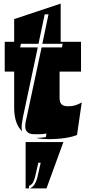

<svg xmlns="http://www.w3.org/2000/svg" viewBox="-20 -755 490 1057"><path d="M192 -514H95L91 -494H188L107 -113Q105 -98 102 -83.5Q99 -69 99 -54Q99 -41 102 -32Q58 -73 58 -163V-361H6V-525H58V-650L314 -735V-525H426V-361H308V-216Q308 -193 318 -181.5Q328 -170 356 -170Q377 -170 393.5 -175Q410 -180 430 -191L404 -12Q381 -2 339.5 4.5Q298 11 250 11Q230 11 212.5 9.5Q195 8 179 4Q193 4 205.5 3Q218 2 232 0L236 -20Q219 -16 188 -16H183Q172 -16 160.5 -16.5Q149 -17 140 -21.5Q131 -26 125 -34.5Q119 -43 119 -60Q119 -75 122.5 -90Q126 -105 129 -119L209 -494H321L325 -514H213L247 -676H226ZM191 141 173 219Q169 234 163 247Q157 260 140 269L139 282H121V27H329L236 282H145Q162 274 171 258.5Q180 243 185 225L204 141Z"/></svg>

Font: J.M. Nexus Grotesque
Style: Regular
Weight: 900
Designer: deFharo
Foundry: deFharo
Version: Version 3.003